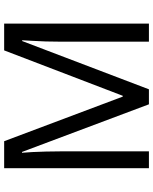

<svg xmlns="http://www.w3.org/2000/svg" viewBox="76 -830 754 947"><g transform="rotate(-90 453.5 -357.0)"><path d="M412 0 177 -626H173Q175 -606 176.5 -575Q178 -544 179 -507.5Q180 -471 180 -433V0H97V-714H230L450 -129H454L678 -714H810V0H721V-439Q721 -474 722 -508.5Q723 -543 725 -573.5Q727 -604 728 -625H724L486 0Z"/></g></svg>

Font: Noto Sans NKo Unjoined
Style: Regular
Weight: 400
Designer: Monotype Design Team
Foundry: Monotype Imaging Inc.
Version: Version 2.004